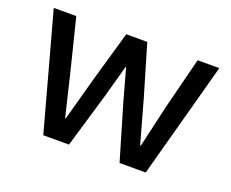

<svg xmlns="http://www.w3.org/2000/svg" viewBox="-94 -697 1022 849"><g transform="rotate(20 417.5 -272.5)"><path d="M297 0H176L27 -545H133L192 -308L241 -104H244L300 -308L368 -545H467L537 -308L594 -104H597L644 -308L704 -545H806L658 0H535L459 -257L417 -409H415L373 -257Z"/></g></svg>

Font: IBM Plex Sans JP Medm
Style: Regular
Weight: 500
Designer: Mike Abbink; Paul van der Laan; Pieter van Rosmalen; Wujin Sim; Yejin Wi; Jinhee Kim; Boomi Park; Yona Kim; Kichan Ma
Foundry: Sandoll Inc.
Version: Version 1.002